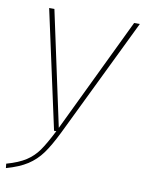

<svg xmlns="http://www.w3.org/2000/svg" viewBox="-88 -577 627 830"><g transform="rotate(10 226.0 -162.0)"><path d="M205 2Q175 63 149.5 98Q124 133 88.5 156Q53 179 -4 195L-6 176Q47 161 78.5 140.5Q110 120 131.5 89.5Q153 59 183 0H173L60 -519H83L191 -16L433 -519H458Z"/></g></svg>

Font: Fira Sans Thin
Style: Italic
Weight: 250
Italic angle: -8°
Designer: Carrois Corporate & Edenspiekermann AG
Foundry: Carrois Corporate GbR & Edenspiekermann AG
Version: Version 4.203